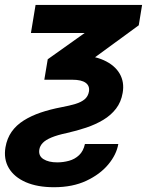

<svg xmlns="http://www.w3.org/2000/svg" viewBox="-28 -556 613 792"><path d="M118.7 -535.6H558.1L544.4 -451.7L237.3 -227.1H154.8L168.9 -311.5L321.3 -419.9H99.6ZM134.3 60.5Q129.9 86.9 151.1 100.3Q172.4 113.8 208 113.8Q232.9 113.8 256.8 107.2Q280.8 100.6 298.3 84Q315.9 67.4 322.3 38.1H460Q452.6 81.5 418.7 122.3Q384.8 163.1 328.1 189.7Q271.5 216.3 194.8 216.3Q126.5 216.3 78.6 195.6Q30.8 174.8 8.5 137.5Q-13.7 100.1 -5.4 51.3Q1 14.6 20 -12.5Q39.1 -39.6 69.6 -58.8Q100.1 -78.1 139.6 -91.6Q179.2 -105 225.6 -113.8Q259.3 -120.1 283.4 -127.4Q307.6 -134.8 321.5 -146.7Q335.4 -158.7 338.9 -178.2Q342.8 -201.7 325.4 -214.4Q308.1 -227.1 270.5 -227.1H206.1L226.1 -328.1H287.6Q355 -328.1 400.1 -307.6Q445.3 -287.1 465.6 -252.2Q485.8 -217.3 478 -172.9Q471.7 -135.3 450.7 -107.9Q429.7 -80.6 397.9 -61.5Q366.2 -42.5 327.6 -29.5Q289.1 -16.6 247.6 -7.3Q208.5 1 184.1 11.2Q159.7 21.5 148.2 33.7Q136.7 45.9 134.3 60.5Z"/></svg>

Font: Inter 20pt
Style: Bold Italic
Weight: 700
Italic angle: -9.3988°
Version: Version 4.001;git-66647c0bb